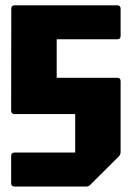

<svg xmlns="http://www.w3.org/2000/svg" viewBox="-20 -686 484 706"><path d="M33.5 0Q21 0 21 -12.5V-112.5Q21 -125 33.5 -125H256.5V-266.5H33.5Q21 -266.5 21 -279L21.5 -654Q21.5 -666.5 34 -666.5H411Q423.5 -666.5 423.5 -654V-554Q423.5 -541.5 411 -541.5H188.5V-400H411Q423.5 -400 423.5 -387.5V-127.5Q423.5 -118.5 417.5 -111.5L311.5 -6Q306 0 296 0Z"/></svg>

Font: Jaro
Style: Regular
Weight: 400
Designer: Agyei Archer, Celine Hurka, Mirko Velimirović
Version: Version 1.000